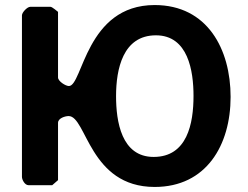

<svg xmlns="http://www.w3.org/2000/svg" viewBox="-20 -734 983 761"><path d="M180 -707H100C88 -707 67 -685 67 -673V-33C67 -22 78 0 93 0H187L210 -20V-247C210 -266 239 -274 252 -274C323 -274 334 7 593 7C798 7 894 -159 894 -350C894 -539 802 -714 593 -714C320 -714 308 -393 253 -393C240 -393 210 -412 210 -427V-687C207 -689 187 -707 180 -707ZM440 -353C440 -460 467 -594 598 -594C726 -594 747 -452 747 -354C747 -244 722 -112 589 -112C461 -112 440 -253 440 -353Z"/></svg>

Font: Asimov Print
Style: C
Weight: 500
Designer: Google
Version: Version 2.000980: 2014